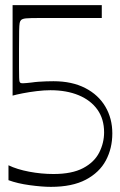

<svg xmlns="http://www.w3.org/2000/svg" viewBox="-20 -720 465 747"><path d="M178 7Q144 7 96 0.5Q48 -6 13 -19V-77Q46 -61 93.5 -52Q141 -43 188 -43Q260 -43 303.5 -66Q347 -89 366 -126.5Q385 -164 385 -205Q385 -257 359 -293.5Q333 -330 286 -349.5Q239 -369 176 -369Q152 -369 123 -365.5Q94 -362 68.5 -357Q43 -352 29 -348V-700H376V-650Q330 -650 296 -650Q262 -650 235 -650Q208 -650 185 -650Q162 -650 140 -650Q94 -650 80.5 -648.5Q67 -647 62 -642Q58 -638 56.5 -630.5Q55 -623 54.5 -600.5Q54 -578 54 -529Q54 -483 54 -456.5Q54 -430 54.5 -418Q55 -406 56 -403Q57 -400 59 -398Q61 -397 63 -396.5Q65 -396 69 -396Q75 -396 84 -397Q93 -398 103 -399Q116 -401 131 -402Q146 -403 160 -403.5Q174 -404 188 -404Q260 -404 311.5 -377.5Q363 -351 390 -305Q417 -259 417 -201Q417 -143 392 -96Q367 -49 314 -21Q261 7 178 7Z"/></svg>

Font: Ojuju Light
Style: Regular
Weight: 300
Designer: Chisaokwu Joboson, Mirko Velimirovic
Foundry: Udi Foundry
Version: Version 1.000